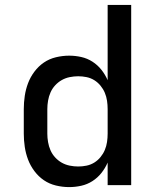

<svg xmlns="http://www.w3.org/2000/svg" viewBox="-20 -755 640 783"><path d="M262 8Q235 8 208 1.5Q181 -5 159 -20Q137 -35 120.5 -57Q104 -79 94.5 -104Q85 -129 81 -156Q77 -183 77 -210V-310Q77 -337 81 -364Q85 -391 94.5 -416Q104 -441 120.5 -463Q137 -485 159 -500Q181 -515 208 -521.5Q235 -528 262 -528Q287 -528 311.5 -522.5Q336 -517 357 -503.5Q378 -490 393.5 -470.5Q409 -451 419 -428V-735H515V0H419V-92Q409 -69 393.5 -49.5Q378 -30 357 -16.5Q336 -3 311.5 2.5Q287 8 262 8ZM299 -76Q316 -76 333 -79.5Q350 -83 364.5 -92Q379 -101 390 -114.5Q401 -128 407.5 -143.5Q414 -159 416.5 -176Q419 -193 419 -210V-310Q419 -327 416.5 -344Q414 -361 407.5 -376.5Q401 -392 390 -405.5Q379 -419 364.5 -428Q350 -437 333 -440.5Q316 -444 299 -444Q282 -444 264.5 -440.5Q247 -437 232 -428.5Q217 -420 205 -407Q193 -394 186 -378Q179 -362 176 -344.5Q173 -327 173 -310V-210Q173 -193 176 -175.5Q179 -158 186 -142Q193 -126 205 -113Q217 -100 232 -91.5Q247 -83 264.5 -79.5Q282 -76 299 -76Z"/></svg>

Font: Iosevka Aile Medium
Style: Regular
Weight: 500
Designer: Belleve Invis
Foundry: Belleve Invis
Version: Version 27.3.5; ttfautohint (v1.8.4)